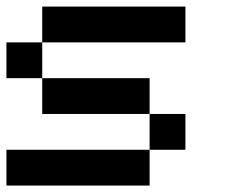

<svg xmlns="http://www.w3.org/2000/svg" viewBox="-20 -576 707 596"><path d="M444.4 0H0V-111.1H444.4ZM555.6 -111.1H444.4V-222.2H555.6ZM444.4 -222.2H111.1V-333.3H444.4ZM111.1 -333.3H0V-444.4H111.1ZM555.6 -444.4H111.1V-555.6H555.6Z"/></svg>

Font: Pixeloid Mono
Style: Regular
Weight: 400
Monospace: yes
Designer: GGBotNet
Foundry: GGBotNet
Version: 0.5